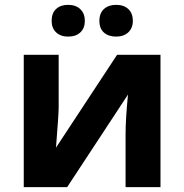

<svg xmlns="http://www.w3.org/2000/svg" viewBox="-20 -772 760 792"><path d="M193 -686Q193 -718 211.5 -735Q230 -752 261 -752Q293 -752 311.5 -734Q330 -716 330 -686Q330 -656 311.5 -638.5Q293 -621 261 -621Q230 -621 211.5 -638.5Q193 -656 193 -686ZM390 -686Q390 -718 409 -735Q428 -752 459 -752Q491 -752 509.5 -734.5Q528 -717 528 -686Q528 -656 509 -638.5Q490 -621 459 -621Q428 -621 409 -637.5Q390 -654 390 -686ZM78 -546H222V-330Q222 -301 211 -163L463 -546H642V0H498V-218Q498 -281 508 -382L257 0H78Z"/></svg>

Font: OpenSansMMV
Style: Bold
Weight: 700
Foundry: Ascender Corporation
Version: Version 4.001